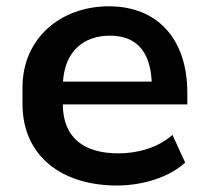

<svg xmlns="http://www.w3.org/2000/svg" viewBox="-20 -569 646 600"><path d="M345.2 10.7C426.3 10.7 509.3 -15.1 558.6 -61L519 -147.5C472.7 -106.9 410.6 -89.8 349.6 -89.8C242.7 -89.8 176.8 -138.2 176.3 -242.7H565.4V-278.8C565.4 -446.3 473.1 -549.3 320.3 -549.3C168.9 -549.3 50.3 -448.7 50.3 -295.9V-244.1C50.3 -81.5 172.9 10.7 345.2 10.7ZM323.7 -457.5C403.8 -457.5 449.2 -411.1 454.1 -314H176.8C183.1 -408.2 240.2 -457.5 323.7 -457.5Z"/></svg>

Font: Winston SemiBold
Style: Regular
Weight: 600
Designer: Vernon Adams, Kim Jin-seong, David Berlow, Cristiano Sobral
Foundry: The Winston Project Authors
Version: Version 3.004